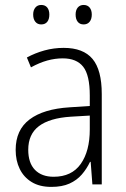

<svg xmlns="http://www.w3.org/2000/svg" viewBox="-20 -730 498 760"><path d="M231.9 -540.5Q309.6 -540.5 346.2 -496.8Q382.8 -453.1 382.8 -357.9V0H345.7L338.9 -89.4H336.4Q323.2 -61.5 303.7 -39.1Q284.2 -16.6 255.1 -3.4Q226.1 9.8 183.1 9.8Q136.7 9.8 105.5 -9.3Q74.2 -28.3 58.1 -61.3Q42 -94.2 42 -136.7Q42 -215.8 97.2 -257.3Q152.3 -298.8 255.4 -305.2L335.4 -310.5V-352.1Q335.4 -432.6 309.3 -465.8Q283.2 -499 228.5 -499Q198.2 -499 167.2 -490.5Q136.2 -481.9 102.5 -463.4L86.4 -502.4Q118.7 -520 155.8 -530.3Q192.9 -540.5 231.9 -540.5ZM335.4 -272.5 260.3 -268.1Q176.3 -262.7 134 -230.7Q91.8 -198.7 91.8 -137.2Q91.8 -85 118.4 -57.6Q145 -30.3 192.4 -30.3Q263.7 -30.3 299.6 -81.1Q335.4 -131.8 335.4 -217.8ZM111.3 -672.4Q111.3 -689.5 119.9 -700Q128.4 -710.4 143.1 -710.4Q158.7 -710.4 167 -700.2Q175.3 -689.9 175.3 -672.4Q175.3 -653.8 167 -643.6Q158.7 -633.3 143.1 -633.3Q128.4 -633.3 119.9 -643.8Q111.3 -654.3 111.3 -672.4ZM279.3 -672.4Q279.3 -689.9 287.8 -700.2Q296.4 -710.4 311 -710.4Q326.2 -710.4 334.7 -700.2Q343.3 -689.9 343.3 -672.4Q343.3 -654.3 334.7 -643.8Q326.2 -633.3 311 -633.3Q295.9 -633.3 287.6 -643.8Q279.3 -654.3 279.3 -672.4Z"/></svg>

Font: Open Sans SemiCondensed Light
Style: Regular
Weight: 300
Width: 4
Designer: Monotype Design Team
Foundry: Monotype Imaging Inc.
Version: Version 3.000